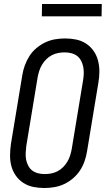

<svg xmlns="http://www.w3.org/2000/svg" viewBox="-20 -936 540 964"><path d="M203 8Q174 8 147 2.5Q120 -3 97.5 -17.5Q75 -32 59.5 -54Q44 -76 37 -102.5Q30 -129 30.5 -157.5Q31 -186 35 -214L92 -559Q96 -584 105 -608.5Q114 -633 128 -655Q142 -677 163 -694.5Q184 -712 207 -723Q230 -734 255.5 -738.5Q281 -743 306 -743Q335 -743 362 -737.5Q389 -732 411.5 -717.5Q434 -703 449.5 -681Q465 -659 472 -632.5Q479 -606 479 -577.5Q479 -549 474 -521L417 -176Q413 -151 404.5 -126.5Q396 -102 381.5 -80Q367 -58 346.5 -40.5Q326 -23 302.5 -12Q279 -1 253.5 3.5Q228 8 203 8ZM204 -62Q220 -62 236.5 -65Q253 -68 268.5 -76Q284 -84 296.5 -96.5Q309 -109 318 -124Q327 -139 332 -155Q337 -171 340 -187L397 -532Q400 -549 400.5 -566.5Q401 -584 398 -600Q395 -616 387.5 -630.5Q380 -645 368 -654.5Q356 -664 339.5 -668.5Q323 -673 305 -673Q289 -673 272.5 -670Q256 -667 240.5 -659Q225 -651 212.5 -638.5Q200 -626 191 -611Q182 -596 177 -580Q172 -564 169 -548L112 -203Q110 -186 109 -168.5Q108 -151 111 -135Q114 -119 121.5 -104.5Q129 -90 141 -80.5Q153 -71 169.5 -66.5Q186 -62 204 -62ZM190 -854 191 -916H491L490 -854Z"/></svg>

Font: Iosevka Term Curly
Style: Italic
Weight: 400
Italic angle: -9°
Designer: Belleve Invis
Foundry: Belleve Invis
Version: Version 32.3.0